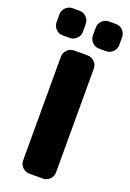

<svg xmlns="http://www.w3.org/2000/svg" viewBox="-196 -1036 729 1076"><g transform="rotate(20 169.0 -498.0)"><path d="M128.9 -20.5Q105.5 -20.5 88.4 -37.6Q71.3 -54.7 71.3 -78.1V-697.3Q71.3 -720.7 88.4 -737.8Q105.5 -754.9 128.9 -754.9H210Q233.4 -754.9 250.5 -737.8Q267.6 -720.7 267.6 -697.3V-78.1Q267.6 -54.7 250.5 -37.6Q233.4 -20.5 210 -20.5ZM40 -812.5Q16.6 -812.5 -0.5 -829.6Q-17.6 -846.7 -17.6 -870.1V-917Q-17.6 -940.4 -0.5 -957.5Q16.6 -974.6 40 -974.6H82Q105.5 -974.6 122.6 -957.5Q139.6 -940.4 139.6 -917V-870.1Q139.6 -846.7 122.6 -829.6Q105.5 -812.5 82 -812.5ZM256.8 -812.5Q233.4 -812.5 216.3 -829.6Q199.2 -846.7 199.2 -870.1V-917Q199.2 -940.4 216.3 -957.5Q233.4 -974.6 256.8 -974.6H298.8Q322.3 -974.6 339.4 -957.5Q356.4 -940.4 356.4 -917V-870.1Q356.4 -846.7 339.4 -829.6Q322.3 -812.5 298.8 -812.5Z"/></g></svg>

Font: Gen Jyuu Gothic Heavy
Style: Bold
Weight: 900
Designer: [Source Han Sans]
Ryoko NISHIZUKA  (kana & ideographs); Paul D. Hunt (Latin, Greek & Cyrillic); Wenlong ZHANG  (bopomofo
Version: Version 1.002.20150607